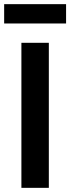

<svg xmlns="http://www.w3.org/2000/svg" viewBox="-21 -904 338 924"><path d="M-1 -791H297V-884H-1ZM82 0H214V-698H82Z"/></svg>

Font: Braiins Sans SemiBold
Style: Regular
Weight: 600
Designer: Mike Abbink, Paul van der Laan, Pieter van Rosmalen, Jiri Chlebus, Lubos Buracinsky
Foundry: Bold Monday, Sudetype
Version: Version 1.000;hotconv 1.0.109;makeotfexe 2.5.65596